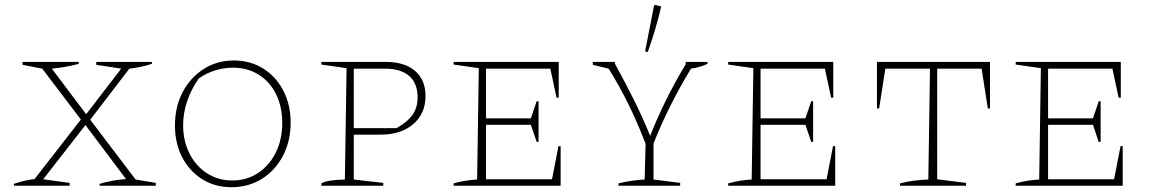

<svg xmlns="http://www.w3.org/2000/svg" viewBox="-20 -774 4805 800"><path d="M38 0V-8Q81 -23 124 -28L317 -276L156 -488L74 -504V-516H308V-508Q253 -493 196 -488L339 -298L485 -488L381 -504V-516H613V-508Q567 -493 519 -488L356 -275L545 -26L629 -12V0H395V-8Q449 -24 505 -28L336 -253L160 -27L270 -12V0Z M944 6Q876 6 823 -27Q770 -60 739.5 -118Q709 -176 709 -251Q709 -329 741 -390Q773 -451 828.5 -486.5Q884 -522 954 -522Q1023 -522 1076.5 -488.5Q1130 -455 1160.5 -396.5Q1191 -338 1191 -263Q1191 -186 1159 -125Q1127 -64 1071.5 -29Q1016 6 944 6ZM948 -22Q1008 -22 1055 -53Q1102 -84 1129 -138Q1156 -192 1156 -262Q1156 -329 1130.5 -381Q1105 -433 1058.5 -462.5Q1012 -492 950 -492Q913 -492 876 -480.5Q839 -469 808 -447Q776 -401 759.5 -351.5Q743 -302 743 -252Q743 -187 769.5 -134.5Q796 -82 842.5 -52Q889 -22 948 -22Z M1588 -516Q1666 -516 1709.5 -478.5Q1753 -441 1753 -374Q1753 -301 1702 -257Q1651 -213 1566 -213H1454V-26L1577 -12V0H1319V-10Q1333 -18 1357 -21.5Q1381 -25 1417 -26L1424 -490L1319 -505V-516ZM1584 -488H1454V-240H1632Q1677 -265 1698.5 -295Q1720 -325 1720 -368Q1720 -427 1685 -457.5Q1650 -488 1584 -488Z M2307 -165H2316V0H1870V-10Q1895 -17 1920 -21Q1945 -25 1968 -26L1975 -490L1870 -505V-516H2308V-367H2299L2273 -488H2005V-281H2192L2216 -352H2224V-183H2216L2192 -254H2005V-27H2280Z M2557 0V-10Q2587 -17 2614 -21Q2641 -25 2666 -26L2670 -175Q2637 -261 2599 -338.5Q2561 -416 2516 -488L2450 -504V-516H2542V-509Q2586 -429 2623 -354.5Q2660 -280 2689 -208Q2716 -277 2753 -352.5Q2790 -428 2837 -506V-516H2928V-508Q2896 -493 2859 -488Q2813 -412 2774 -334.5Q2735 -257 2703 -176V-26L2814 -12V0ZM2679 -557 2668 -560 2705 -750 2709 -754 2735 -747Q2713 -652 2679 -557Z M3451 -165H3460V0H3014V-10Q3039 -17 3064 -21Q3089 -25 3112 -26L3119 -490L3014 -505V-516H3452V-367H3443L3417 -488H3149V-281H3336L3360 -352H3368V-183H3360L3336 -254H3149V-27H3424Z M4105 -516V-322H4096L4070 -488H3885V-27L4005 -12V0H3730V-10Q3762 -18 3791 -21.5Q3820 -25 3848 -26L3855 -488H3669L3643 -322H3634V-516Z M4649 -165H4658V0H4212V-10Q4237 -17 4262 -21Q4287 -25 4310 -26L4317 -490L4212 -505V-516H4650V-367H4641L4615 -488H4347V-281H4534L4558 -352H4566V-183H4558L4534 -254H4347V-27H4622Z"/></svg>

Font: Piazzolla SC Thin
Style: Regular
Weight: 100
Designer: Juan Pablo del Peral
Foundry: Huerta Tipografica
Version: Version 1.330